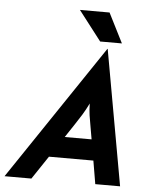

<svg xmlns="http://www.w3.org/2000/svg" viewBox="-100 -868 726 915"><g transform="rotate(5 262.5 -410.5)"><path d="M-43.8 0 391.7 -647.2H393.1L509 0H390.3L371.5 -111.1H159L84.7 0ZM225.7 -211.1H354.2L343.1 -275Q338.2 -300.7 334.7 -324.7Q331.2 -348.6 330.6 -380.6Q315.3 -349.3 300.3 -325Q285.4 -300.7 268.1 -275ZM354.2 -679.2 245.1 -820.8H386.8L458.3 -679.2Z"/></g></svg>

Font: Afacad
Style: Italic
Weight: 400
Italic angle: -14°
Designer: Kristian Moeller
Foundry: Dicotype
Version: Version 1.000